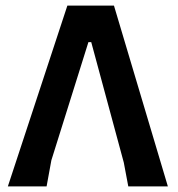

<svg xmlns="http://www.w3.org/2000/svg" viewBox="-20 -664 634 684"><path d="M386 -644 578 0H437L421 -85L305 -514H295L163 -93L146 0H8L220 -644Z"/></svg>

Font: Alegreya Sans SC
Style: Bold
Weight: 700
Designer: Juan Pablo del Peral
Foundry: Huerta Tipografica
Version: Version 2.007